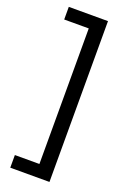

<svg xmlns="http://www.w3.org/2000/svg" viewBox="-166 -771 649 985"><g transform="rotate(20 158.5 -279.0)"><path d="M29 91V160H243V-718H29V-649H163V91Z"/></g></svg>

Font: Noto Sans Khmer UI Condensed
Style: Regular
Weight: 400
Width: 3
Designer: Danh Hong and the Monotype Design Team
Foundry: Monotype Imaging Inc.
Version: Version 2.002